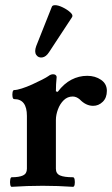

<svg xmlns="http://www.w3.org/2000/svg" viewBox="-20 -718 434 742"><path d="M25 4Q21 4 19.5 -5Q18 -14 19.5 -23.5Q21 -33 25 -33Q54 -33 69 -40Q84 -47 84 -66V-270Q84 -335 35 -335Q30 -335 28.5 -343.5Q27 -352 28.5 -361Q30 -370 35 -370Q45 -370 64 -376Q83 -382 104 -391.5Q125 -401 142.5 -410Q160 -419 167 -424Q176 -431 185 -431Q197 -431 199 -421Q196 -392 196 -365L203 -363Q227 -395 256 -410Q285 -425 317 -425Q348 -425 370.5 -409.5Q393 -394 393 -367Q393 -340 377 -324.5Q361 -309 340 -309Q312 -309 288 -334Q275 -345 261 -345Q241 -345 226.5 -331Q212 -317 204 -295.5Q196 -274 196 -254V-66Q196 -47 212 -40Q228 -33 262 -33Q267 -33 268.5 -23.5Q270 -14 268.5 -5Q267 4 262 4Q233 2 203.5 1Q174 0 145 0Q115 0 85 1Q55 2 25 4ZM170 -517Q158 -498 143 -496Q128 -494 120 -506Q112 -518 120 -540L180 -691Q182 -698 193 -698Q205 -698 222.5 -689.5Q240 -681 252 -670Q264 -659 258 -651Z"/></svg>

Font: Junicode SmExp
Style: Bold
Weight: 700
Width: 6
Designer: Peter S. Baker
Version: Version 2.205; ttfautohint (v1.8.4)